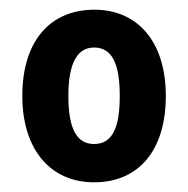

<svg xmlns="http://www.w3.org/2000/svg" viewBox="-20 -742 388 396"><path d="M322 -544C322 -658 262 -722 175 -722C83 -722 26 -657 26 -544C26 -435 83 -366 174 -366C267 -366 322 -433 322 -544ZM121 -544C121 -611 139 -644 174 -644C211 -644 227 -611 227 -544C227 -477 211 -445 174 -445C138 -445 121 -477 121 -544Z"/></svg>

Font: Noto Sans Armenian Condensed
Style: Regular
Weight: 400
Width: 3
Designer: Monotype Design Team
Foundry: Monotype Imaging Inc.
Version: Version 2.008